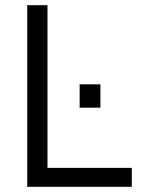

<svg xmlns="http://www.w3.org/2000/svg" viewBox="-20 -720 548 740"><path d="M85 -700H163V-73H488V0H85ZM287 -395H367V-305H287Z"/></svg>

Font: Uncut Sans Variable
Style: Regular
Weight: 400
Designer: Kasper Nordkvist
Foundry: UNCUT.wtf
Version: Version 1.303;Glyphs 3.1.2 (3151)